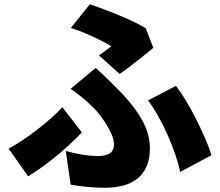

<svg xmlns="http://www.w3.org/2000/svg" viewBox="-20 -831 1040 908"><path d="M448 -569Q465 -581 481 -593Q497 -605 507 -612Q486 -625 455 -640.5Q424 -656 388.5 -671.5Q353 -687 315 -699L405 -811Q448 -796 495 -778Q542 -760 587.5 -739.5Q633 -719 669 -698L705 -605Q695 -596 675 -580Q655 -564 631 -545Q607 -526 584.5 -509Q562 -492 546 -481ZM291 -117Q334 -105 372.5 -99Q411 -93 441 -93Q468 -93 485.5 -99Q503 -105 511 -117.5Q519 -130 519 -148Q519 -169 508 -195Q497 -221 480.5 -247Q464 -273 446 -295Q428 -317 413 -330Q393 -350 367.5 -371Q342 -392 314 -411L433 -510Q458 -486 478.5 -467Q499 -448 519 -427Q577 -371 614.5 -321Q652 -271 670.5 -224Q689 -177 689 -130Q689 -78 672.5 -42Q656 -6 627 16Q598 38 559 47.5Q520 57 475 57Q437 57 394.5 53Q352 49 314 42ZM832 -18Q824 -57 808.5 -102Q793 -147 772.5 -193Q752 -239 728.5 -281Q705 -323 680 -356L812 -425Q834 -397 858.5 -356.5Q883 -316 906.5 -269.5Q930 -223 949.5 -178Q969 -133 980 -97ZM367 -205Q340 -176 302 -141Q264 -106 216.5 -69Q169 -32 113 3L21 -128Q54 -146 89 -169.5Q124 -193 158 -219.5Q192 -246 222 -272.5Q252 -299 275 -324Z"/></svg>

Font: Noto Sans JP Thin Black
Style: Regular
Weight: 900
Version: Version 2.004-H2;hotconv 1.0.118;makeotfexe 2.5.65603